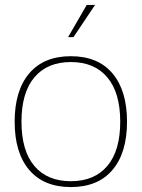

<svg xmlns="http://www.w3.org/2000/svg" viewBox="-20 -756 580 786"><path d="M440.4 -60.3Q380.9 9.8 270 9.8Q159.2 9.8 99.6 -60.3Q40 -130.4 40 -257.8Q40 -385.3 99.6 -455.6Q159.2 -525.9 270 -525.9Q380.9 -525.9 440.4 -455.6Q500 -385.3 500 -257.8Q500 -130.4 440.4 -60.3ZM120.6 -76.7Q173.3 -14.2 270 -14.2Q366.7 -14.2 419.4 -76.7Q472.2 -139.2 472.2 -257.8Q472.2 -376.5 419.4 -439.2Q366.7 -502 270 -502Q173.3 -502 120.6 -439.2Q67.9 -376.5 67.9 -257.8Q67.9 -139.2 120.6 -76.7ZM280.8 -604H258.8L335 -735.8H369.1Z"/></svg>

Font: Creato Display Thin
Style: Regular
Weight: 265
Version: Version 1.000